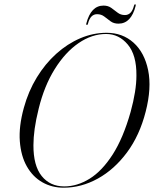

<svg xmlns="http://www.w3.org/2000/svg" viewBox="-20 -863 715 893"><path d="M476 -710.5Q549.5 -710.5 600.8 -664.8Q652 -619 669 -536.5Q686 -454 657.5 -343.5Q629.5 -233.5 570.8 -154.2Q512 -75 435.2 -32.5Q358.5 10 276 10Q221.5 10 177 -15.2Q132.5 -40.5 105 -88.8Q77.5 -137 72.2 -206Q67 -275 91 -362Q112 -438.5 151 -502.5Q190 -566.5 241.8 -613Q293.5 -659.5 353.2 -685Q413 -710.5 476 -710.5ZM279 4Q339 4 396.8 -31.8Q454.5 -67.5 503.8 -144Q553 -220.5 587.5 -342.5Q614.5 -441 614.5 -511.5Q615.5 -607 574.2 -656Q533 -705 473.5 -705Q407.5 -705 345.5 -662.5Q283.5 -620 234.8 -542Q186 -464 160 -358Q147 -306 141.2 -264Q135.5 -222 135.5 -188Q135 -92.5 174 -44.2Q213 4 279 4ZM531 -753Q509 -753 494.2 -764Q479.5 -775 465.2 -786Q451 -797 431.5 -797Q400.5 -797 389.5 -754Q388 -747 384.5 -747Q380 -747 381.5 -754Q403 -837 461.5 -837Q483 -837 498 -826Q513 -815 527.2 -804Q541.5 -793 561 -793Q592 -793 603 -836Q604.5 -843 608.5 -843Q612.5 -843 611 -836Q590 -753 531 -753Z"/></svg>

Font: Fraunces 144pt S000 Light
Style: Italic
Weight: 300
Italic angle: -16°
Version: Version 1.000; ttfautohint (v1.8.3)